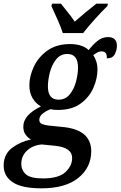

<svg xmlns="http://www.w3.org/2000/svg" viewBox="-67 -786 657 1046"><path d="M158 240Q290 240 360 183Q430 126 430 38Q430 -75 286 -93L198 -102Q177 -104 162 -110.5Q147 -117 147 -133Q147 -153 168 -169Q189 -185 209 -191Q224 -187 248 -187Q325 -187 372.5 -222Q420 -257 442 -308Q464 -359 464 -406Q464 -432 457.5 -451.5Q451 -471 441 -486Q451 -493 462 -499.5Q473 -506 487 -506Q517 -506 515 -468Q547 -468 558.5 -491Q570 -514 570 -536Q570 -584 521 -584Q490 -584 464 -563Q438 -542 416 -513Q399 -530 372 -538Q345 -546 316 -546Q240 -546 190.5 -510Q141 -474 117 -422Q93 -370 93 -322Q93 -280 110.5 -251Q128 -222 156 -206Q60 -160 60 -96Q60 -70 72 -53Q84 -36 102 -26Q45 -15 -1 19.5Q-47 54 -47 116Q-47 174 2.5 207Q52 240 158 240ZM252 -243Q194 -243 194 -315Q194 -349 204.5 -390.5Q215 -432 238.5 -462Q262 -492 300 -492Q358 -492 358 -418Q358 -384 347.5 -343Q337 -302 313.5 -272.5Q290 -243 252 -243ZM167 186Q99 186 74 163.5Q49 141 49 107Q49 64 79.5 35Q110 6 160 1L231 8Q326 17 326 75Q326 118 289 152Q252 186 167 186ZM275 -606H386Q414 -642 451.5 -683.5Q489 -725 518 -753L521 -766H458Q432 -746 399 -718.5Q366 -691 340 -668Q323 -694 302.5 -719Q282 -744 265 -766H217L213 -753Q225 -726 245 -682.5Q265 -639 275 -606Z"/></svg>

Font: Noto Serif SemiCondensed Semi
Style: Italic
Weight: 600
Width: 4
Italic angle: -12°
Designer: Monotype Design Team
Foundry: Monotype Imaging Inc.
Version: Version 1.901